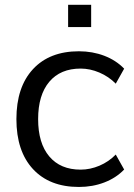

<svg xmlns="http://www.w3.org/2000/svg" viewBox="-20 -759 552 789"><path d="M47.4 -269.5Q47.4 -401.1 115.4 -474.7Q183.5 -548.3 304.4 -548.3Q360.2 -548.3 408.6 -529.8Q457 -511.2 490.2 -476.8L455.7 -415.2Q426.6 -444.6 388.3 -460.9Q350 -477.2 311.4 -477.2Q228.3 -477.2 182.5 -422.9Q136.7 -368.5 136.7 -269.5Q136.7 -170.5 182.5 -116.2Q228.3 -61.9 311.4 -61.9Q350.6 -61.9 388.9 -78.2Q427.2 -94.5 455.7 -123.9L490.2 -62.3Q457 -27.8 408.8 -9.3Q360.6 9.3 304.4 9.3Q183.5 9.3 115.4 -64.3Q47.4 -137.9 47.4 -269.5ZM259.9 -739.4H354.6V-647.7H259.9Z"/></svg>

Font: Min Sans VF VF
Style: Regular
Weight: 400
Designer: Jinseong-Kim, NotoSansCJK, Nunito
Foundry: Jinseong-Kim
Version: Version 1.420;Glyphs 3.1.2 (3151)